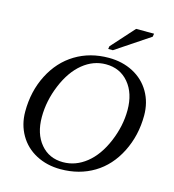

<svg xmlns="http://www.w3.org/2000/svg" viewBox="-125 -961 971 1074"><g transform="rotate(15 361.0 -424.0)"><path d="M601.1 -406.2Q601.1 -503.9 551 -563.5Q501 -623 418.9 -623Q346.2 -623 285.4 -573.5Q224.6 -523.9 186.3 -431.6Q147.9 -339.4 147.9 -245.6Q147.9 -148.9 197 -90.3Q246.1 -31.7 327.1 -31.7Q399.9 -31.7 461.7 -80.8Q523.4 -129.9 562.3 -222.2Q601.1 -314.5 601.1 -406.2ZM323.7 9.8Q245.1 9.8 182.4 -23.2Q119.6 -56.2 85 -116.2Q50.3 -176.3 50.3 -251Q50.3 -368.7 99.1 -464.1Q147.9 -559.6 232.4 -610.8Q316.9 -662.1 425.3 -662.1Q503.9 -662.1 566.7 -629.2Q629.4 -596.2 664.1 -536.4Q698.7 -476.6 698.7 -401.4Q698.7 -285.6 649.7 -188.5Q600.6 -91.3 516.4 -40.8Q432.1 9.8 323.7 9.8ZM408.2 -709 410.6 -725.1 529.8 -857.9H633.8L630.9 -839.8L435.1 -709Z"/></g></svg>

Font: Liberation Serif
Style: Italic
Weight: 400
Italic angle: -16.333°
Designer: Steve Matteson
Foundry: Ascender Corporation
Version: Version 2.1.5